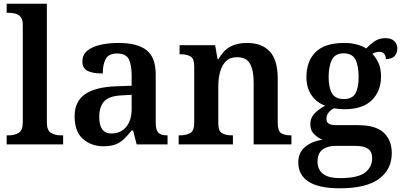

<svg xmlns="http://www.w3.org/2000/svg" viewBox="-20 -780 2173 1037"><path d="M16 0V-49H28Q59 -49 81 -62.5Q103 -76 103 -120V-647Q103 -675 91.5 -688.5Q80 -702 62.5 -706.5Q45 -711 28 -711H16V-760H233V-120Q233 -76 255 -62.5Q277 -49 308 -49H321V0Z M539 10Q473 10 428 -29.5Q383 -69 383 -152Q383 -232 439 -271Q495 -310 608 -314L691 -317V-374Q691 -428 676 -459.5Q661 -491 612 -491Q567 -491 551 -461.5Q535 -432 535 -383Q480 -383 452.5 -397.5Q425 -412 425 -448Q425 -484 451.5 -506Q478 -528 522.5 -538Q567 -548 621 -548Q721 -548 771 -509.5Q821 -471 821 -377V-120Q821 -79 834.5 -64Q848 -49 882 -49H885V0H718L699 -75H691Q669 -48 649.5 -29Q630 -10 604 0Q578 10 539 10ZM582 -59Q632 -59 661.5 -94.5Q691 -130 691 -191V-268L639 -265Q569 -262 542.5 -232.5Q516 -203 516 -148Q516 -59 582 -59Z M945 0V-49H952Q985 -49 1007 -61Q1029 -73 1029 -119V-421Q1029 -464 1008.5 -475.5Q988 -487 955 -487H950V-536H1142L1155 -461H1160Q1187 -508 1223.5 -528Q1260 -548 1314 -548Q1394 -548 1437 -502Q1480 -456 1480 -354V-120Q1480 -73 1498 -61Q1516 -49 1549 -49H1554V0H1350V-335Q1350 -400 1330.5 -435.5Q1311 -471 1260 -471Q1222 -471 1200 -449Q1178 -427 1168.5 -391Q1159 -355 1159 -313V-115Q1159 -72 1179.5 -60.5Q1200 -49 1233 -49H1238V0Z M1815 237Q1702 237 1646.5 201Q1591 165 1591 97Q1591 43 1629 12.5Q1667 -18 1722 -25Q1698 -35 1677 -55Q1656 -75 1656 -110Q1656 -141 1676.5 -164.5Q1697 -188 1736 -209Q1690 -226 1662.5 -266Q1635 -306 1635 -363Q1635 -450 1685 -499Q1735 -548 1839 -548Q1877 -548 1908 -539.5Q1939 -531 1958 -518Q1976 -538 2001.5 -556Q2027 -574 2062 -574Q2094 -574 2110 -557.5Q2126 -541 2126 -518Q2126 -495 2112 -478Q2098 -461 2064 -461Q2064 -478 2055 -489Q2046 -500 2030 -500Q2018 -500 2008.5 -497Q1999 -494 1991 -489Q2011 -469 2024.5 -439.5Q2038 -410 2038 -367Q2038 -289 1989 -239.5Q1940 -190 1839 -190Q1828 -190 1811 -191.5Q1794 -193 1784 -195Q1768 -188 1755.5 -173Q1743 -158 1743 -138Q1743 -121 1755 -112.5Q1767 -104 1798 -104H1914Q2010 -104 2053 -63Q2096 -22 2096 47Q2096 135 2027 186Q1958 237 1815 237ZM1837 -245Q1883 -245 1900 -276Q1917 -307 1917 -365Q1917 -425 1899.5 -458.5Q1882 -492 1836 -492Q1791 -492 1773 -457.5Q1755 -423 1755 -364Q1755 -307 1773 -276Q1791 -245 1837 -245ZM1817 182Q1912 182 1951 152.5Q1990 123 1990 75Q1990 39 1967.5 23.5Q1945 8 1901 8H1792Q1769 8 1746.5 15Q1724 22 1709.5 40.5Q1695 59 1695 94Q1695 134 1723.5 158Q1752 182 1817 182Z"/></svg>

Font: Noto Serif Malayalam SemiBold
Style: Regular
Weight: 600
Designer: Indian type Foundry, Jelle Bosma, Monotype Design Team
Foundry: Monotype Imaging Inc.
Version: Version 2.104; ttfautohint (v1.8.4.7-5d5b)